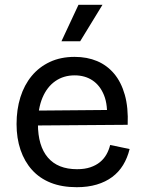

<svg xmlns="http://www.w3.org/2000/svg" viewBox="-20 -767 601 800"><path d="M300 13Q238 13 191.5 -5.5Q145 -24 113.5 -59Q82 -94 65.5 -142.5Q49 -191 49 -250Q49 -311 65 -362Q81 -413 112 -450.5Q143 -488 188 -509Q233 -530 291 -530Q343 -530 384.5 -512.5Q426 -495 455.5 -460Q485 -425 500 -372Q515 -319 512 -247L107 -244V-306L455 -309L425 -267Q430 -329 413.5 -370Q397 -411 365.5 -432Q334 -453 291 -453Q245 -453 210.5 -429Q176 -405 157 -360Q138 -315 138 -251Q138 -159 179.5 -110.5Q221 -62 301 -62Q333 -62 356.5 -70Q380 -78 396.5 -91.5Q413 -105 423.5 -123.5Q434 -142 439 -163L520 -146Q511 -109 493 -79.5Q475 -50 447.5 -29.5Q420 -9 383 2Q346 13 300 13ZM314 -595H236L307 -747H407Z"/></svg>

Font: Bricolage Grotesque 48pt Condensed ExtraBold
Style: Regular
Weight: 400
Version: Version 1.000;gftools[0.9.30]